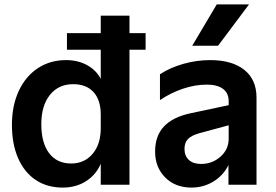

<svg xmlns="http://www.w3.org/2000/svg" viewBox="-20 -836 1247 869"><path d="M34 -271Q34 -358 65 -424.5Q96 -491 151.5 -527.5Q207 -564 279 -564Q333 -564 374.5 -541Q416 -518 436 -479V-611H283V-686H436V-765H566V-686H639V-611H566V0H436V-95Q415 -45 369.5 -16Q324 13 264 13Q193 13 141.5 -21.5Q90 -56 62 -120Q34 -184 34 -271ZM302 -96Q362 -96 399 -139.5Q436 -183 436 -256V-318Q436 -383 403.5 -419Q371 -455 311 -455Q245 -455 206 -406.5Q167 -358 167 -274Q167 -189 202.5 -142.5Q238 -96 302 -96Z M682 -150Q682 -221 722 -263.5Q762 -306 841 -323L1015 -360V-378Q1015 -415 989 -434Q963 -453 916 -453Q863 -453 808 -434.5Q753 -416 704 -383V-500Q750 -530 810 -547Q870 -564 931 -564Q1030 -564 1085.5 -520Q1141 -476 1141 -394V0H1014V-89Q991 -42 946 -14.5Q901 13 847 13Q773 13 727.5 -33Q682 -79 682 -150ZM890 -94Q941 -94 978 -127Q1015 -160 1015 -208V-269L882 -233Q846 -223 830.5 -206.5Q815 -190 815 -162Q815 -131 834.5 -112.5Q854 -94 890 -94ZM961 -816H1107L967 -629H850Z"/></svg>

Font: Application Semibold
Style: Regular
Weight: 600
Designer: Wei Huang
Foundry: Wei Huang
Version: Version 0.012